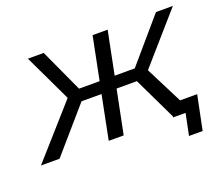

<svg xmlns="http://www.w3.org/2000/svg" viewBox="-146 -689 1124 965"><g transform="rotate(-20 416.0 -206.0)"><path d="M859.5 -527 631 -266 731 -68.5H822.5L785 115H712L735.5 0H668.5L669.5 -5.5L560 -233.5H451.5L404.5 0H324.5L371 -233.5H264L61.5 0H-38L204.5 -273.5L84 -527H168.5L274 -297.5H384L430 -527H510.5L464.5 -297.5H572L769 -527Z"/></g></svg>

Font: Argentum Sans Light
Style: Italic
Weight: 300
Italic angle: -11.3°
Designer: Julieta Ulanovsky (font), Owen Earl (portions from Jones font), Cristiano Sobral (main changes and remaster)
Foundry: Julieta Ulanovsky (font), Owen Earl (portions from Jones font), Cristiano Sobral (main changes and remaster)
Version: Version 3.127